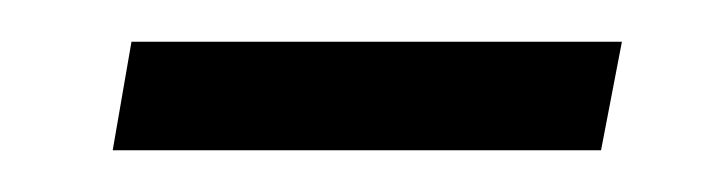

<svg xmlns="http://www.w3.org/2000/svg" viewBox="-20 -290 344 92"><path d="M43 -270H278L268 -218H34Z"/></svg>

Font: Grenze Light
Style: Italic
Weight: 300
Italic angle: -10°
Designer: Renata Polastri
Foundry: Omnibus-Type
Version: Version 1.002; ttfautohint (v1.8)